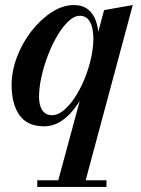

<svg xmlns="http://www.w3.org/2000/svg" viewBox="-20 -490 557 760"><path d="M203.5 250 318 -173Q325.5 -194.5 338.8 -216.2Q352 -238 358 -259L355.5 -313L392 -450L505.5 -470L312 250ZM127.5 250V223.5H401.5V250ZM155 10Q88 10 57 -34.2Q26 -78.5 26 -152.5Q26 -210 47.8 -266.2Q69.5 -322.5 105.8 -368.5Q142 -414.5 185.5 -442.2Q229 -470 272.5 -470Q306 -470 327.8 -453.2Q349.5 -436.5 360 -406.2Q370.5 -376 370.5 -335.5Q370.5 -306.5 363.8 -269.8Q357 -233 343.8 -194Q330.5 -155 311.8 -118.8Q293 -82.5 269 -53.2Q245 -24 216.5 -7Q188 10 155 10ZM186.5 -34Q209 -34 232.2 -53.2Q255.5 -72.5 276.5 -104.5Q297.5 -136.5 314 -176.2Q330.5 -216 340 -257.8Q349.5 -299.5 349.5 -337Q349.5 -365.5 343.5 -385.8Q337.5 -406 325.8 -416.8Q314 -427.5 296 -427.5Q274 -427.5 251.2 -406.2Q228.5 -385 207.5 -349.8Q186.5 -314.5 170.2 -272.2Q154 -230 144.2 -186.5Q134.5 -143 134.5 -106.5Q134.5 -73 147.5 -53.5Q160.5 -34 186.5 -34Z"/></svg>

Font: Bodoni Moda 9pt SemiBold
Style: Italic
Weight: 600
Italic angle: -13°
Designer: Owen Earl
Foundry: indestructible type
Version: Version 2.004